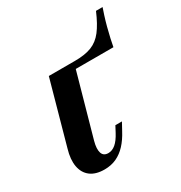

<svg xmlns="http://www.w3.org/2000/svg" viewBox="-137 -645 710 755"><g transform="rotate(-30 217.5 -267.5)"><path d="M122.6 11.3Q83.1 11.3 59.7 -6.5Q36.3 -24.2 30.2 -56.9Q24.2 -89.5 37.1 -133.1L116.1 -416.9H229.8L142.7 -106.5Q133.9 -74.2 139.9 -55.6Q146 -37.1 167.7 -37.1Q185.5 -37.1 201.2 -50.4Q216.9 -63.7 231.5 -91.1L246 -118.5H275.8L257.3 -84.7Q241.1 -54 221.4 -32.7Q201.6 -11.3 177.4 0Q153.2 11.3 122.6 11.3ZM168.5 -387.9 173.4 -416.9H234.7Q280.6 -416.9 310.5 -428.6Q340.3 -440.3 362.1 -468.5Q383.9 -496.8 404.8 -546H434.7Q430.6 -534.7 424.2 -514.5Q417.7 -494.4 411.3 -470.2Q404.8 -446 400 -423.8Q395.2 -401.6 392.7 -387.9Z"/></g></svg>

Font: Playfair 5pt SemiExpanded Light
Style: Bold Italic
Weight: 700
Italic angle: -15.6°
Version: Version 2.001;gftools[0.9.30]